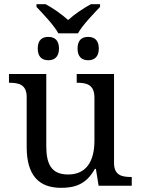

<svg xmlns="http://www.w3.org/2000/svg" viewBox="-20 -891 675 921"><path d="M260 -731H354C375 -770 429 -825 460 -858V-871H416C378 -850 339 -824 307 -795C274 -824 237 -850 199 -871H155V-858C186 -825 239 -770 260 -731ZM212 -602C240 -602 263 -617 263 -658C263 -700 240 -714 212 -714C183 -714 161 -700 161 -658C161 -617 183 -602 212 -602ZM403 -602C431 -602 454 -617 454 -658C454 -700 431 -714 403 -714C374 -714 352 -700 352 -658C352 -617 374 -602 403 -602ZM273 10C338 10 394 -6 435 -81H440L453 0H612V-42H609C565 -42 527 -50 527 -109V-536H348V-494H351C396 -494 433 -485 433 -422V-216C433 -119 395 -54 307 -54C226 -54 202 -104 202 -191V-536H23V-494H26C70 -494 108 -485 108 -426V-186C108 -49 167 10 273 10Z"/></svg>

Font: Noto Serif
Style: Regular
Weight: 400
Designer: Monotype Design Team
Foundry: Monotype Imaging Inc.
Version: Version 2.015